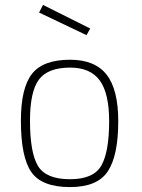

<svg xmlns="http://www.w3.org/2000/svg" viewBox="-20 -752 576 781"><path d="M265 -509Q366 -509 413.5 -448.5Q461 -388 461 -259Q461 -119 418.5 -55Q376 9 265 9Q150 9 107.5 -52Q65 -113 65 -261Q65 -394 110 -451.5Q155 -509 265 -509ZM265 -23Q361 -23 392.5 -79Q424 -135 424 -259Q424 -372 386 -424.5Q348 -477 265 -477Q175 -477 138.5 -428.5Q102 -380 102 -261Q102 -131 134.5 -77Q167 -23 265 -23ZM155 -732 347 -636 332 -609 139 -701Z"/></svg>

Font: TypoPRO Titillium Maps
Style: 1 wt
Weight: 100
Designer: Campivisivi
Foundry: Accademia di Belle Arti di Urbino and students of MA course of Visual design
Version: Version 001.001